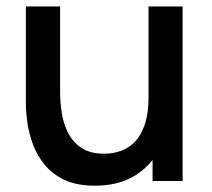

<svg xmlns="http://www.w3.org/2000/svg" viewBox="-20 -560 655 594"><path d="M273.5 14.5Q217.5 14.5 179.5 -3.5Q141.5 -21.5 117.8 -50.8Q94 -80 81.5 -114.5Q69 -149 64.5 -182Q60 -215 60 -240V-540H166V-274.5Q166 -243 171.2 -209.8Q176.5 -176.5 191.2 -148Q206 -119.5 232.8 -102Q259.5 -84.5 302.5 -84.5Q330.5 -84.5 355.5 -93.8Q380.5 -103 399.2 -123.5Q418 -144 428.8 -177.5Q439.5 -211 439.5 -259V-540H545V0H452V-65Q429.5 -36.5 398 -17Q346.5 14.5 273.5 14.5Z"/></svg>

Font: Cns Manrope SemBd
Style: Regular
Weight: 600
Designer: Mikhail Sharanda
Foundry: Mikhail Sharanda
Version: Version 4.504